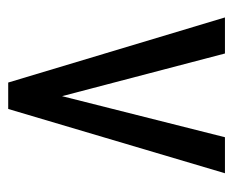

<svg xmlns="http://www.w3.org/2000/svg" viewBox="-70 -498 568 468"><g transform="rotate(90 214.0 -264.0)"><path d="M214.4 -131.3 314.5 -528.3H402.3L245.6 0H181.2L22.5 -528.3H110.4Z"/></g></svg>

Font: Roboto Condensed
Style: Regular
Weight: 400
Designer: Google
Version: Version 2.001047; 2015